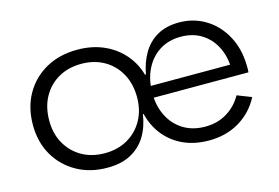

<svg xmlns="http://www.w3.org/2000/svg" viewBox="-77 -701 1264 869"><g transform="rotate(-15 555.0 -266.0)"><path d="M331.5 9.5Q251 9.5 188.5 -25.5Q126 -60.5 90.2 -122.2Q54.5 -184 54.5 -264.5Q54.5 -346 90 -408.5Q125.5 -471 188.8 -506.5Q252 -542 336 -542Q409 -542 466.8 -514.5Q524.5 -487 561.8 -438Q599 -389 610 -324L559 -183H548Q539.5 -125 513.2 -82Q487 -39 442 -14.8Q397 9.5 331.5 9.5ZM337 -57Q397.5 -57 443.8 -83.5Q490 -110 516.2 -156.8Q542.5 -203.5 542.5 -264.5Q542.5 -327.5 516.2 -375Q490 -422.5 443.8 -449Q397.5 -475.5 337 -475.5Q276 -475.5 229.8 -449Q183.5 -422.5 157.2 -375Q131 -327.5 131 -264.5Q131 -203.5 157.2 -156.8Q183.5 -110 229.8 -83.5Q276 -57 337 -57ZM807.5 9.5Q732.5 9.5 675.2 -20.8Q618 -51 584 -105.2Q550 -159.5 543.5 -231L596.5 -353.5H608Q617.5 -407 642.2 -449.8Q667 -492.5 709.2 -517.2Q751.5 -542 812.5 -542Q882.5 -542 938.5 -507Q994.5 -472 1027 -410Q1059.5 -348 1059.5 -267Q1059.5 -261.5 1059.5 -255Q1059.5 -248.5 1058.5 -242.5H986.5Q987.5 -248.5 988 -255.8Q988.5 -263 988.5 -272.5Q988.5 -332 966 -378.2Q943.5 -424.5 902 -451Q860.5 -477.5 803 -477.5Q746.5 -477.5 704 -450.5Q661.5 -423.5 637.8 -375.5Q614 -327.5 614 -264.5Q614 -203.5 637.8 -156.2Q661.5 -109 705 -82.2Q748.5 -55.5 807.5 -55.5Q865 -55.5 909.5 -82.8Q954 -110 979.5 -156L1046 -130Q1013 -65.5 951 -28Q889 9.5 807.5 9.5ZM587 -242.5V-297.5H1036.5L1058.5 -242.5Z"/></g></svg>

Font: Hepta Slab ExtraLight
Style: Regular
Weight: 400
Version: Version 1.102